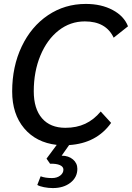

<svg xmlns="http://www.w3.org/2000/svg" viewBox="-20 -730 672 978"><path d="M152 -265Q152 -176 194 -127.5Q236 -79 313 -79Q370 -79 414 -99.5Q458 -120 493 -162L546 -104Q472 0 332 9L294 63Q329 63 351.5 82Q374 101 374 130Q374 173 339 200.5Q304 228 249 228Q227 228 204 223.5Q181 219 170 212L187 168Q210 177 245 177Q270 177 286.5 164.5Q303 152 303 134Q303 119 285 111Q267 103 235 104L217 78L269 8Q164 -4 103 -76.5Q42 -149 42 -264Q42 -391 90.5 -493Q139 -595 224.5 -652.5Q310 -710 417 -710Q496 -710 554 -679Q612 -648 632 -596L559 -538Q520 -621 412 -621Q338 -621 279 -575Q220 -529 186 -447.5Q152 -366 152 -265Z"/></svg>

Font: Sarabun Medium
Style: Italic
Weight: 500
Italic angle: -10°
Designer: Suppakit Chalermlarp | Katatrad Co.,Ltd.
Foundry: Cadson Demak Co.,Ltd.
Version: Version 1.000; ttfautohint (v1.6)